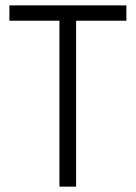

<svg xmlns="http://www.w3.org/2000/svg" viewBox="-20 -694 505 714"><path d="M450 -617H263V0H201V-617H15V-674H450Z"/></svg>

Font: Hind Siliguri Light
Style: Regular
Weight: 300
Designer: Jyotish Sonowal
Foundry: Indian Type Foundry
Version: Version 1.001;PS 1.0;hotconv 1.0.86;makeotf.lib2.5.63406; tt